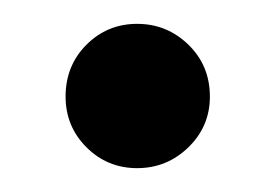

<svg xmlns="http://www.w3.org/2000/svg" viewBox="-20 -124 230 161"><path d="M95 -104Q70 -104 52.5 -86.5Q35 -69 35 -43Q35 -18 52.5 -0.5Q70 17 95 17Q120 17 138 -0.5Q156 -18 156 -43Q156 -69 138 -86.5Q120 -104 95 -104Z"/></svg>

Font: Advent Pro
Style: Regular
Weight: 400
Designer: VivaRado, Andreas Kalpakidis
Foundry: VivaRado, Andreas Kalpakidis
Version: Version 3.000